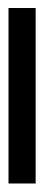

<svg xmlns="http://www.w3.org/2000/svg" viewBox="158 -110 106 467"><g transform="rotate(90 211.5 123.0)"><path d="M424.8 89.8H-2V155.8H424.8Z"/></g></svg>

Font: Noto Reveo Sans
Style: Regular
Weight: 600
Designer: Monotype Design Team
Foundry: Monotype Imaging Inc.
Version: Version 2.007